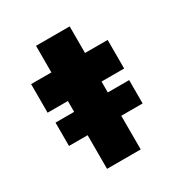

<svg xmlns="http://www.w3.org/2000/svg" viewBox="-160 -800 872 919"><g transform="rotate(-30 275.5 -340.0)"><path d="M65 -186V-315H472V-186ZM168 0V-680H354V0ZM56 -375V-533H479V-375Z"/></g></svg>

Font: Lexend Exa ExtraBold
Style: Regular
Weight: 800
Designer: Bonnie Shaver-Troup, Thomas Jockin
Foundry: Lexend
Version: Version 1.007